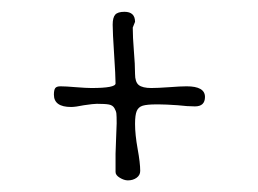

<svg xmlns="http://www.w3.org/2000/svg" viewBox="-20 -481 440 327"><path d="M197.8 -173.8Q206.5 -173.8 212.6 -178.2Q218.8 -182.6 218.8 -189.9Q218.8 -203.6 214.4 -227.5Q210 -252 210 -270Q210 -285.2 212.9 -292Q215.8 -298.8 223.1 -301Q230.5 -303.2 246.1 -303.2H251Q261.7 -303.2 282.2 -301.8Q299.8 -299.8 312 -299.8Q329.1 -299.8 329.1 -315.9Q329.1 -334 297.9 -334Q287.6 -334 268.1 -332.5Q248 -331.1 237.8 -331.1Q222.7 -331.1 216.3 -336.2Q210 -341.3 210 -355Q210 -371.1 208 -394.5Q206.1 -418 206.1 -434.1L210 -443.8Q210 -460.9 191.9 -460.9Q180.7 -460.9 176.3 -456.1Q171.9 -451.2 171.9 -439Q171.9 -425.8 174.3 -389.2Q176.8 -351.6 176.8 -338.9Q176.8 -331.1 135.7 -331.1Q127 -331.1 109.4 -332.5Q91.8 -334 83 -334Q76.2 -334 74 -330.8Q71.8 -327.6 71.8 -319.8Q71.8 -298.8 101.1 -298.8Q108.4 -298.8 123 -301.8Q139.2 -304.2 145 -304.2Q159.2 -304.2 165.5 -303Q171.9 -301.8 174.8 -296.9Q177.7 -292 178.2 -287.8Q178.7 -283.7 178.7 -271L177.7 -244.6L176.8 -219.2V-188Q176.8 -182.6 184.1 -178.2Q191.4 -173.8 197.8 -173.8Z"/></svg>

Font: Amatica SC
Style: Regular
Weight: 400
Designer: Vernon Adams, Ben Nathan
Foundry: newtypography
Version: Version 2.001